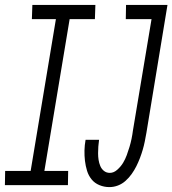

<svg xmlns="http://www.w3.org/2000/svg" viewBox="-57 -755 703 783"><path d="M-37 0 -36 -58H68L171 -677H73L75 -735H332L330 -677H227L124 -58H221L220 0ZM389 8Q368 8 348.5 0Q329 -8 316.5 -23.5Q304 -39 298 -58.5Q292 -78 289.5 -99Q287 -120 287.5 -141.5Q288 -163 292 -185H347Q345 -171 344 -157.5Q343 -144 343 -130Q343 -116 345 -103Q347 -90 352 -78Q357 -66 367 -58Q377 -50 391 -50Q407 -50 421.5 -63Q436 -76 445 -91Q454 -106 460 -122.5Q466 -139 471 -155.5Q476 -172 479.5 -189Q483 -206 485 -222L561 -677H456L457 -735H626L540 -213Q537 -196 533.5 -178.5Q530 -161 525 -144Q520 -127 513.5 -110Q507 -93 499 -77Q491 -61 480 -45.5Q469 -30 455 -17.5Q441 -5 424 1.5Q407 8 389 8Z"/></svg>

Font: Iosevka Curly Light Extended
Style: Italic
Weight: 300
Width: 7
Italic angle: -9°
Monospace: yes
Designer: Belleve Invis
Foundry: Belleve Invis
Version: Version 11.1.0; ttfautohint (v1.8.3)